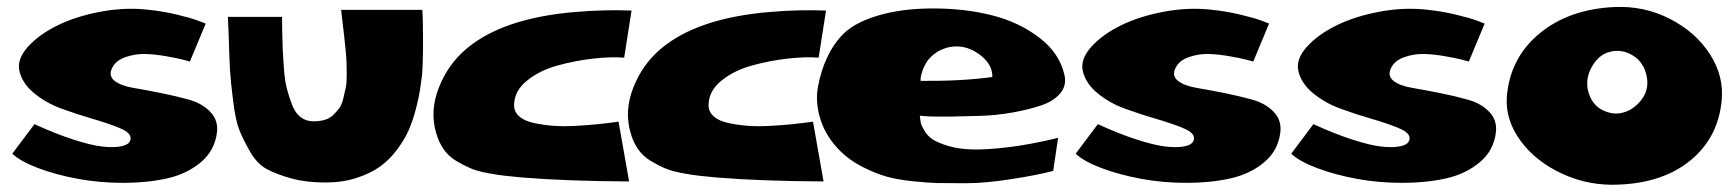

<svg xmlns="http://www.w3.org/2000/svg" viewBox="-20 -547 4927 546"><path d="M78 -194Q139 -166 189 -150Q239 -134 269 -130.5Q299 -127 319 -130Q339 -133 346 -140.5Q353 -148 351 -158Q348 -172 316.5 -184.5Q285 -197 242 -209.5Q199 -222 155 -238Q111 -254 77 -282Q43 -310 35 -346Q28 -379 59.5 -414Q91 -449 144 -475Q197 -501 267.5 -514Q338 -527 404 -519Q443 -515 483 -505.5Q523 -496 544 -488L565 -480L520 -372Q512 -374 499.5 -377.5Q487 -381 453 -387Q419 -393 391.5 -393.5Q364 -394 336.5 -384.5Q309 -375 298.5 -353Q288 -331 306 -317Q324 -303 359.5 -297Q395 -291 437.5 -282.5Q480 -274 517.5 -263.5Q555 -253 578 -229Q601 -205 597 -171Q591 -119 551 -85.5Q511 -52 454.5 -39.5Q398 -27 330.5 -27Q263 -27 201 -38.5Q139 -50 88.5 -69Q38 -88 15 -110Z M905 -28Q851 -28 809 -39.5Q767 -51 739 -66Q711 -81 691 -116Q671 -151 660.5 -177.5Q650 -204 643 -259.5Q636 -315 634 -349Q632 -383 630 -455Q629 -484 628 -499H782Q782 -490 782.5 -458.5Q783 -427 784 -405.5Q785 -384 787.5 -350.5Q790 -317 796 -294Q802 -271 811 -248Q820 -225 835.5 -213.5Q851 -202 871 -202Q889 -202 903 -206Q917 -210 927 -219.5Q937 -229 944.5 -239Q952 -249 956 -266Q960 -283 963 -296.5Q966 -310 966 -332Q966 -354 965.5 -368.5Q965 -383 962.5 -408Q960 -433 958.5 -446.5Q957 -460 954 -485Q951 -508 950 -519H1181Q1183 -491 1183 -427.5Q1183 -364 1180 -332Q1177 -309 1174 -289Q1171 -269 1162.5 -236.5Q1154 -204 1142.5 -177.5Q1131 -151 1109.5 -122Q1088 -93 1061 -73.5Q1034 -54 994 -41Q954 -28 905 -28Z M1442 -250Q1441 -231 1455 -217.5Q1469 -204 1495 -198Q1521 -192 1550.5 -189.5Q1580 -187 1616.5 -189Q1653 -191 1681.5 -194Q1710 -197 1739 -201L1769 -31Q1593 -32 1468 -42Q1437 -45 1417.5 -47Q1398 -49 1368 -54.5Q1338 -60 1318 -68.5Q1298 -77 1276.5 -90Q1255 -103 1241 -123.5Q1227 -144 1220 -170Q1202 -232 1228 -298Q1254 -364 1306 -408Q1410 -496 1617 -513Q1697 -520 1776 -517L1755 -383Q1718 -386 1668 -380.5Q1618 -375 1566.5 -361Q1515 -347 1479 -318Q1443 -289 1442 -250Z M1995 -250Q1994 -231 2008 -217.5Q2022 -204 2048 -198Q2074 -192 2103.5 -189.5Q2133 -187 2169.5 -189Q2206 -191 2234.5 -194Q2263 -197 2292 -201L2322 -31Q2146 -32 2021 -42Q1990 -45 1970.5 -47Q1951 -49 1921 -54.5Q1891 -60 1871 -68.5Q1851 -77 1829.5 -90Q1808 -103 1794 -123.5Q1780 -144 1773 -170Q1755 -232 1781 -298Q1807 -364 1859 -408Q1963 -496 2170 -513Q2250 -520 2329 -517L2308 -383Q2271 -386 2221 -380.5Q2171 -375 2119.5 -361Q2068 -347 2032 -318Q1996 -289 1995 -250Z M2675 -412Q2653 -406 2637.5 -394Q2622 -382 2614.5 -369.5Q2607 -357 2603 -345Q2599 -333 2598 -325V-317Q2715 -316 2802 -328Q2803 -366 2762 -394.5Q2721 -423 2675 -412ZM2596 -218Q2596 -217 2596 -215Q2597 -205 2598.5 -197.5Q2600 -190 2609 -175Q2618 -160 2632.5 -150.5Q2647 -141 2676.5 -132Q2706 -123 2746 -122Q2786 -121 2848.5 -128.5Q2911 -136 2989 -155L2975 -61Q2930 -49 2855.5 -37.5Q2781 -26 2728 -26Q2722 -26 2710 -26Q2669 -26 2645 -26.5Q2621 -27 2576.5 -31.5Q2532 -36 2500.5 -45Q2469 -54 2432.5 -72.5Q2396 -91 2369 -118Q2329 -158 2313.5 -206.5Q2298 -255 2306 -299.5Q2314 -344 2331 -381Q2348 -418 2371 -443Q2403 -480 2472.5 -501.5Q2542 -523 2634 -523Q2724 -523 2801 -503.5Q2878 -484 2935.5 -440Q2993 -396 3007 -334Q3014 -304 2995 -281.5Q2976 -259 2940 -247Q2904 -235 2859 -227Q2814 -219 2768 -217.5Q2722 -216 2683.5 -215.5Q2645 -215 2620 -216Z M3102 -194Q3163 -166 3213 -150Q3263 -134 3293 -130.5Q3323 -127 3343 -130Q3363 -133 3370 -140.5Q3377 -148 3375 -158Q3372 -172 3340.5 -184.5Q3309 -197 3266 -209.5Q3223 -222 3179 -238Q3135 -254 3101 -282Q3067 -310 3059 -346Q3052 -379 3083.5 -414Q3115 -449 3168 -475Q3221 -501 3291.5 -514Q3362 -527 3428 -519Q3467 -515 3507 -505.5Q3547 -496 3568 -488L3589 -480L3544 -372Q3536 -374 3523.5 -377.5Q3511 -381 3477 -387Q3443 -393 3415.5 -393.5Q3388 -394 3360.5 -384.5Q3333 -375 3322.5 -353Q3312 -331 3330 -317Q3348 -303 3383.5 -297Q3419 -291 3461.5 -282.5Q3504 -274 3541.5 -263.5Q3579 -253 3602 -229Q3625 -205 3621 -171Q3615 -119 3575 -85.5Q3535 -52 3478.5 -39.5Q3422 -27 3354.5 -27Q3287 -27 3225 -38.5Q3163 -50 3112.5 -69Q3062 -88 3039 -110Z M3715 -194Q3776 -166 3826 -150Q3876 -134 3906 -130.5Q3936 -127 3956 -130Q3976 -133 3983 -140.5Q3990 -148 3988 -158Q3985 -172 3953.5 -184.5Q3922 -197 3879 -209.5Q3836 -222 3792 -238Q3748 -254 3714 -282Q3680 -310 3672 -346Q3665 -379 3696.5 -414Q3728 -449 3781 -475Q3834 -501 3904.5 -514Q3975 -527 4041 -519Q4080 -515 4120 -505.5Q4160 -496 4181 -488L4202 -480L4157 -372Q4149 -374 4136.5 -377.5Q4124 -381 4090 -387Q4056 -393 4028.5 -393.5Q4001 -394 3973.5 -384.5Q3946 -375 3935.5 -353Q3925 -331 3943 -317Q3961 -303 3996.5 -297Q4032 -291 4074.5 -282.5Q4117 -274 4154.5 -263.5Q4192 -253 4215 -229Q4238 -205 4234 -171Q4228 -119 4188 -85.5Q4148 -52 4091.5 -39.5Q4035 -27 3967.5 -27Q3900 -27 3838 -38.5Q3776 -50 3725.5 -69Q3675 -88 3652 -110Z M4571 -527Q4655 -531 4728.5 -493.5Q4802 -456 4842.5 -393Q4883 -330 4876 -261Q4866 -156 4788 -91.5Q4710 -27 4583 -22Q4499 -18 4423.5 -52.5Q4348 -87 4304.5 -146Q4261 -205 4265 -270Q4273 -381 4357 -451Q4441 -521 4571 -527ZM4596 -227Q4626 -235 4648 -263.5Q4670 -292 4663 -329Q4655 -370 4623 -389.5Q4591 -409 4556 -399Q4526 -391 4506.5 -356.5Q4487 -322 4497 -285Q4508 -248 4538 -233.5Q4568 -219 4596 -227Z"/></svg>

Font: LONDON PRESLEY
Style: Regular
Weight: 400
Version: Version 001.000